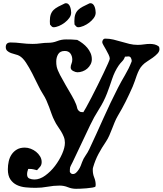

<svg xmlns="http://www.w3.org/2000/svg" viewBox="-20 -970 1015 1198"><path d="M637 -729Q663 -729 688 -723Q713 -717 738 -709.5Q763 -702 788 -696Q813 -690 839 -690Q859 -690 878 -693Q897 -696 916 -696Q931 -696 945.5 -692.5Q960 -689 972 -679Q975 -671 975 -663Q975 -649 962.5 -635.5Q950 -622 933 -610Q916 -598 898 -586.5Q880 -575 870 -564Q857 -551 848.5 -534.5Q840 -518 833.5 -500Q827 -482 821 -464Q815 -446 808 -430Q787 -382 764.5 -337Q742 -292 715 -247Q704 -228 695.5 -207.5Q687 -187 679 -166Q671 -145 662 -124.5Q653 -104 641 -86Q615 -48 594.5 -9.5Q574 29 561 74Q559 79 559 83Q559 87 559 92Q559 116 568 138Q577 160 577 183L576 193Q573 198 556.5 200.5Q540 203 519.5 205Q499 207 480 207.5Q461 208 454 208Q428 208 403.5 198Q379 188 352 188Q315 188 277.5 195Q240 202 202 202Q171 202 140 199Q109 196 84.5 184Q60 172 44.5 149Q29 126 29 86Q29 61 34.5 36.5Q40 12 53 -7Q66 -26 86 -37.5Q106 -49 135 -49Q153 -49 171.5 -42Q190 -35 205 -23Q220 -11 230 5.5Q240 22 240 41Q240 58 231 69.5Q222 81 211 92Q200 89 188.5 86.5Q177 84 165 84H156Q153 92 151 100.5Q149 109 149 118Q149 138 163.5 144Q178 150 195 150Q228 150 262 125.5Q296 101 323 65.5Q350 30 367.5 -9.5Q385 -49 385 -79Q385 -99 378 -116.5Q371 -134 361 -150.5Q351 -167 340 -182.5Q329 -198 321 -215Q310 -236 302.5 -257.5Q295 -279 287 -300.5Q279 -322 270 -342.5Q261 -363 248 -383Q233 -406 216 -441.5Q199 -477 180.5 -513Q162 -549 142 -579.5Q122 -610 100 -622Q91 -627 76.5 -630.5Q62 -634 48.5 -639Q35 -644 25.5 -652.5Q16 -661 16 -676Q16 -705 46 -705Q78 -705 113 -700.5Q148 -696 184 -696Q209 -696 233 -699.5Q257 -703 281 -703Q310 -703 336.5 -713.5Q363 -724 392 -724Q409 -724 427 -723.5Q445 -723 462 -721Q479 -712 495.5 -699.5Q512 -687 524.5 -672Q537 -657 545 -639Q553 -621 553 -600Q553 -583 545 -568Q537 -553 524.5 -542Q512 -531 495.5 -525Q479 -519 463 -519Q452 -519 436.5 -527Q421 -535 421 -549Q421 -561 426 -572.5Q431 -584 431 -598Q431 -620 419.5 -636Q408 -652 384 -652Q355 -652 343 -632Q331 -612 331 -587Q331 -579 331.5 -570Q332 -561 334 -553Q339 -532 355 -501.5Q371 -471 390 -438.5Q409 -406 427 -375Q445 -344 454 -321Q459 -309 461.5 -296.5Q464 -284 475 -276Q480 -271 486.5 -271Q493 -271 500 -270Q504 -275 518 -300.5Q532 -326 550.5 -361.5Q569 -397 589 -437.5Q609 -478 626 -513.5Q643 -549 654 -574Q665 -599 665 -604Q665 -614 657.5 -629.5Q650 -645 641.5 -660Q633 -675 625.5 -688Q618 -701 618 -707Q618 -715 623 -722Q628 -729 637 -729ZM760 -617Q754 -599 742.5 -587.5Q731 -576 721 -562Q695 -524 679.5 -477Q664 -430 648 -388Q628 -336 597 -287.5Q566 -239 542 -188L433 42Q428 53 422 63.5Q416 74 416 87V94Q414 102 420 109Q426 116 434 116Q446 116 455 107.5Q464 99 471.5 87.5Q479 76 484 63.5Q489 51 492 42Q500 20 513.5 1Q527 -18 537 -39Q582 -135 625 -231.5Q668 -328 716 -422Q736 -461 760 -501.5Q784 -542 800 -583Q802 -587 802 -589Q802 -599 797 -608.5Q792 -618 781 -618Q776 -618 770.5 -617Q765 -616 760 -617ZM545 -950Q554 -950 560.5 -943.5Q567 -937 570.5 -927.5Q574 -918 575.5 -908Q577 -898 577 -891Q577 -874 565.5 -858Q554 -842 537 -829Q520 -816 501 -808Q482 -800 467 -800Q460 -800 454.5 -806Q449 -812 445 -817L444 -838Q444 -864 450 -880.5Q456 -897 468 -908.5Q480 -920 496.5 -928.5Q513 -937 534 -947Q538 -950 545 -950ZM392 -950Q401 -950 407.5 -943.5Q414 -937 417.5 -927.5Q421 -918 422.5 -908Q424 -898 424 -891Q424 -874 412.5 -858Q401 -842 384 -829Q367 -816 348 -808Q329 -800 314 -800Q307 -800 301.5 -806Q296 -812 292 -817L291 -838Q291 -864 297 -880.5Q303 -897 315 -908.5Q327 -920 343.5 -928.5Q360 -937 381 -947Q385 -950 392 -950Z"/></svg>

Font: CAT Altenglisch
Style: Regular
Weight: 400
Designer: Peter Wiegel
Foundry: Peter Wiegel, CAT Fonts
Version: Version 1.000